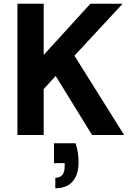

<svg xmlns="http://www.w3.org/2000/svg" viewBox="-20 -720 709 1024"><path d="M73 0V-700H213V-427L462 -700H634L377 -423L642 0H471L277 -315L213 -245V0ZM275 284V228Q301 228 313 212.5Q325 197 325 165V150H268V44H383Q392 71 395.5 97Q399 123 399 146Q399 210 368 247Q337 284 275 284Z"/></svg>

Font: DM Sans 10pt ExtraBold
Style: Regular
Weight: 800
Version: Version 4.004;gftools[0.9.30]